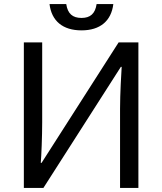

<svg xmlns="http://www.w3.org/2000/svg" viewBox="-20 -922 796 942"><path d="M380 -773C471 -773 526 -819 536 -902H454C447 -855 423 -834 380 -834C336 -834 312 -855 305 -902H223C233 -819 288 -773 380 -773ZM97 0H193L573 -594H577C575 -564 569 -461 569 -388V0H659V-714H562L184 -123H180C183 -154 187 -255 187 -322V-714H97Z"/></svg>

Font: Noto Sans Math
Style: Regular
Weight: 400
Designer: Monotype Design Team, Delve Withrington, Jeff Kellem
Foundry: Monotype Imaging Inc., Delve Fonts LLC
Version: Version 3.000